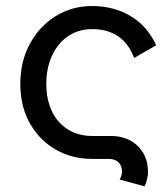

<svg xmlns="http://www.w3.org/2000/svg" viewBox="-20 -538 563 650"><path d="M292 -77.6H358.9Q380.9 -77.6 402.6 -70.3Q424.3 -63 441.9 -47.9Q459.5 -32.7 470.2 -9.8Q481 13.2 481 44.4Q481 56.2 477.5 70.3Q474.1 84.5 469.2 92.8L385.3 69.8Q387.7 65.4 390.4 57.9Q393.1 50.3 393.1 44.4Q393.1 22.5 380.9 11.2Q368.7 0 349.1 0H292Q223.6 0 168.5 -31.7Q113.3 -63.5 81.1 -120.6Q48.8 -177.7 48.8 -253.9Q48.8 -330.1 81.1 -389.6Q113.3 -449.2 168.5 -483.4Q223.6 -517.6 292 -517.6Q364.7 -517.6 421.6 -483.9Q478.5 -450.2 508.8 -384.8L434.1 -341.8Q416 -390.6 379.9 -415Q343.8 -439.5 292 -439.5Q256.8 -439.5 228.3 -425.8Q199.7 -412.1 179.2 -387Q158.7 -361.8 147.7 -328.1Q136.7 -294.4 136.7 -253.9Q136.7 -213.9 147.7 -181.2Q158.7 -148.4 179.2 -125.5Q199.7 -102.5 228.3 -90.1Q256.8 -77.6 292 -77.6Z"/></svg>

Font: Giphurs
Style: Regular
Weight: 400
Version: Version 2.010